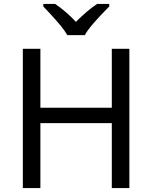

<svg xmlns="http://www.w3.org/2000/svg" viewBox="-20 -964 781 984"><path d="M643 0H553V-333H187V0H97V-714H187V-412H553V-714H643ZM325 -784Q312 -807 290 -833.5Q268 -860 244 -886Q220 -912 202 -931V-944H262Q288 -927 316 -903Q344 -879 369 -852Q396 -879 424 -903Q452 -927 478 -944H540V-931Q521 -912 496.5 -886Q472 -860 449.5 -833.5Q427 -807 415 -784Z"/></svg>

Font: Noto Sans Ambassadori
Style: Regular
Weight: 400
Designer: Monotype Design Team
Foundry: Monotype Imaging Inc.
Version: Version 2.013